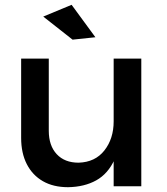

<svg xmlns="http://www.w3.org/2000/svg" viewBox="-20 -775 693 799"><path d="M183 -231Q183 -169 216 -133.5Q249 -98 307 -98Q376 -100 414.5 -149Q453 -198 453 -270H484Q484 -172 457 -112Q430 -52 380.5 -24.5Q331 3 263 4Q202 4 158.5 -21Q115 -46 91.5 -92Q68 -138 68 -201V-531H183ZM453 -531H568V0H453ZM278 -755 377 -620 282 -610 160 -706Z"/></svg>

Font: Alexandria
Style: Regular
Weight: 400
Designer: Mohamed Gaber
Foundry: Kief Type Foundry
Version: Version 5.100